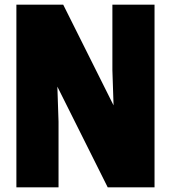

<svg xmlns="http://www.w3.org/2000/svg" viewBox="-20 -800 730 820"><path d="M640 0H440L225 -430L230 -280V0H50V-780H250L465 -350L460 -500V-780H640Z"/></svg>

Font: Tanohe Sans ExtraBold
Style: Regular
Weight: 800
Designer: Village Type and Design LLC & Cristiano Sobral
Foundry: Cooper Hewitt Smithsonian Design Museum
Version: Version 1.00;September 29, 2021;FontCreator 13.0.0.2655 64-b